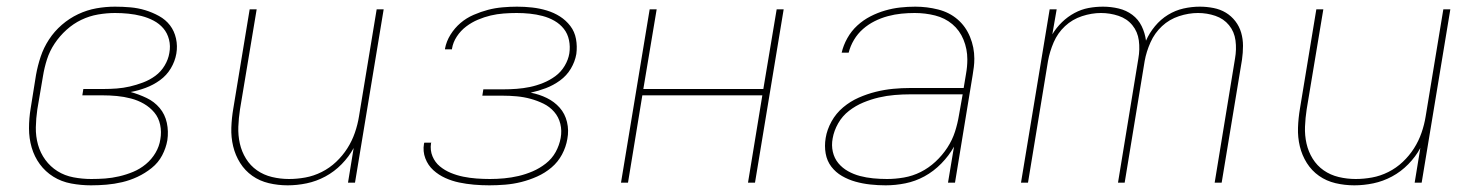

<svg xmlns="http://www.w3.org/2000/svg" viewBox="-20 -548 4440 576"><path d="M253 8Q223 8 193.5 2.5Q164 -3 140 -18Q116 -33 99.5 -55.5Q83 -78 75 -105.5Q67 -133 67 -163Q67 -193 72 -223L88 -323Q93 -351 102 -378Q111 -405 127 -429.5Q143 -454 165.5 -473.5Q188 -493 214.5 -505.5Q241 -518 269 -523Q297 -528 325 -528Q348 -528 371 -526Q394 -524 415.5 -517.5Q437 -511 457 -500Q477 -489 490 -472Q503 -455 508 -432.5Q513 -410 509 -387Q505 -364 492.5 -343Q480 -322 460 -307.5Q440 -293 417 -284.5Q394 -276 372 -272Q397 -265 420 -254Q443 -243 459 -224Q475 -205 480.5 -179.5Q486 -154 482 -127Q478 -104 466.5 -82Q455 -60 435 -44Q415 -28 392.5 -17.5Q370 -7 346.5 -1.5Q323 4 299.5 6Q276 8 253 8ZM254 -11Q275 -11 295.5 -12.5Q316 -14 337.5 -19Q359 -24 379.5 -32.5Q400 -41 417.5 -55.5Q435 -70 446.5 -89.5Q458 -109 461 -130Q465 -152 460.5 -173.5Q456 -195 443 -210.5Q430 -226 412 -236.5Q394 -247 373 -252.5Q352 -258 330.5 -260Q309 -262 287 -262H227L230 -281H290Q310 -281 330 -282.5Q350 -284 369.5 -288.5Q389 -293 409 -300.5Q429 -308 446 -320.5Q463 -333 474 -351.5Q485 -370 488 -389Q492 -410 487 -429.5Q482 -449 470 -463Q458 -477 441 -486Q424 -495 404.5 -500Q385 -505 365 -507Q345 -509 325 -509Q300 -509 274 -504.5Q248 -500 224 -488.5Q200 -477 179.5 -458.5Q159 -440 144 -417.5Q129 -395 121 -370Q113 -345 109 -320L92 -220Q88 -193 87.5 -166Q87 -139 94 -114Q101 -89 116 -68.5Q131 -48 152.5 -34.5Q174 -21 200.5 -16Q227 -11 254 -11Z M843 8Q814 8 786.5 1.5Q759 -5 737 -20.5Q715 -36 700.5 -59Q686 -82 679.5 -109Q673 -136 674 -165Q675 -194 680 -223L729 -520H750L700 -220Q696 -194 695 -168Q694 -142 699.5 -117.5Q705 -93 718 -72Q731 -51 751 -37Q771 -23 796 -17Q821 -11 847 -11Q871 -11 896 -15.5Q921 -20 945 -32Q969 -44 988.5 -62.5Q1008 -81 1022 -103Q1036 -125 1044.5 -149.5Q1053 -174 1057 -199L1110 -520H1131L1045 0H1024L1041 -104Q1027 -78 1005 -55.5Q983 -33 956 -18.5Q929 -4 900 2Q871 8 843 8Z M1448 8Q1425 8 1402 6Q1379 4 1357.5 -0.5Q1336 -5 1316 -14Q1296 -23 1280 -37.5Q1264 -52 1256 -73Q1248 -94 1252 -117L1253 -120H1274L1273 -118Q1270 -97 1277.5 -79Q1285 -61 1299.5 -49Q1314 -37 1332 -29.5Q1350 -22 1369.5 -18Q1389 -14 1409.5 -12.5Q1430 -11 1450 -11Q1471 -11 1492.5 -13Q1514 -15 1535.5 -20Q1557 -25 1578 -34Q1599 -43 1617.5 -57.5Q1636 -72 1647 -92Q1658 -112 1662 -134Q1666 -156 1661 -176.5Q1656 -197 1642.5 -212.5Q1629 -228 1610.5 -237Q1592 -246 1572 -251.5Q1552 -257 1530.5 -259Q1509 -261 1487 -261H1427L1430 -280H1490Q1510 -280 1530 -281.5Q1550 -283 1569.5 -287Q1589 -291 1609 -299Q1629 -307 1646 -319.5Q1663 -332 1674 -350.5Q1685 -369 1688 -388Q1691 -408 1687 -427.5Q1683 -447 1671.5 -461.5Q1660 -476 1643.5 -485.5Q1627 -495 1608 -500Q1589 -505 1569.5 -507Q1550 -509 1530 -509Q1511 -509 1491 -507.5Q1471 -506 1452 -501.5Q1433 -497 1414 -489Q1395 -481 1378.5 -468.5Q1362 -456 1350.5 -438.5Q1339 -421 1336 -402V-400H1315V-402Q1319 -424 1331.5 -444Q1344 -464 1361.5 -479Q1379 -494 1401 -503.5Q1423 -513 1444 -518.5Q1465 -524 1487.5 -526Q1510 -528 1531 -528Q1554 -528 1576.5 -525.5Q1599 -523 1620.5 -516.5Q1642 -510 1660 -498.5Q1678 -487 1691 -470Q1704 -453 1708 -431Q1712 -409 1709 -386Q1705 -363 1692.5 -342Q1680 -321 1660 -306.5Q1640 -292 1617.5 -283.5Q1595 -275 1572 -270Q1598 -265 1620.5 -254Q1643 -243 1659 -225Q1675 -207 1681 -182Q1687 -157 1682 -131Q1678 -107 1666 -84.5Q1654 -62 1634.5 -45.5Q1615 -29 1591.5 -18.5Q1568 -8 1544 -2Q1520 4 1495.5 6Q1471 8 1448 8Z M1843 0 1929 -520H1950L1910 -281H2270L2310 -520H2331L2245 0H2224L2267 -262H1907L1864 0Z M2637 8Q2614 8 2591 5.5Q2568 3 2546.5 -3Q2525 -9 2506 -20Q2487 -31 2474 -48Q2461 -65 2457 -87.5Q2453 -110 2457 -134Q2461 -159 2474.5 -183.5Q2488 -208 2509.5 -226Q2531 -244 2556 -255Q2581 -266 2607 -272.5Q2633 -279 2659 -281.5Q2685 -284 2711 -284H2871L2878 -326Q2880 -337 2881 -348Q2882 -359 2882 -369V-370Q2882 -401 2870.5 -429Q2859 -457 2837 -475.5Q2815 -494 2785.5 -501.5Q2756 -509 2724 -509Q2704 -509 2684 -507Q2664 -505 2643.5 -499.5Q2623 -494 2604 -484.5Q2585 -475 2569 -461Q2553 -447 2542 -428.5Q2531 -410 2526 -390H2505Q2510 -412 2522 -433.5Q2534 -455 2552 -471.5Q2570 -488 2591.5 -499Q2613 -510 2635.5 -516.5Q2658 -523 2680.5 -525.5Q2703 -528 2726 -528Q2761 -528 2794.5 -519.5Q2828 -511 2852.5 -490Q2877 -469 2890 -437.5Q2903 -406 2903 -372Q2903 -359 2901.5 -347Q2900 -335 2898 -323L2845 0H2824L2842 -108Q2827 -81 2804 -57.5Q2781 -34 2753.5 -19Q2726 -4 2696 2Q2666 8 2637 8ZM2641 -11Q2666 -11 2692 -15.5Q2718 -20 2742 -32Q2766 -44 2786.5 -63Q2807 -82 2822 -105Q2837 -128 2845 -153Q2853 -178 2857 -203L2868 -265H2711Q2688 -265 2664 -263Q2640 -261 2616.5 -255.5Q2593 -250 2570 -240.5Q2547 -231 2527 -215.5Q2507 -200 2494.5 -178Q2482 -156 2478 -133Q2474 -112 2478.5 -92.5Q2483 -73 2495 -58.5Q2507 -44 2524 -34.5Q2541 -25 2560 -20Q2579 -15 2599.5 -13Q2620 -11 2641 -11Z M3043 0 3129 -520H3150L3137 -445Q3149 -465 3166 -481.5Q3183 -498 3203.5 -509Q3224 -520 3245.5 -524Q3267 -528 3289 -528Q3313 -528 3336 -522.5Q3359 -517 3377 -503.5Q3395 -490 3405 -469.5Q3415 -449 3418 -426Q3428 -449 3445 -469.5Q3462 -490 3484 -503.5Q3506 -517 3530.5 -522.5Q3555 -528 3579 -528H3580Q3600 -528 3620.5 -524Q3641 -520 3657.5 -510Q3674 -500 3686 -484.5Q3698 -469 3703.5 -450Q3709 -431 3709 -410.5Q3709 -390 3706 -369L3645 0H3624L3685 -372Q3690 -400 3686.5 -426.5Q3683 -453 3667 -472.5Q3651 -492 3626 -500.5Q3601 -509 3574 -509Q3546 -509 3517 -499.5Q3488 -490 3466 -469.5Q3444 -449 3431.5 -421Q3419 -393 3414 -365L3354 0H3334L3395 -372Q3400 -400 3396.5 -426.5Q3393 -453 3377 -472.5Q3361 -492 3335.5 -500.5Q3310 -509 3283 -509Q3255 -509 3226 -499.5Q3197 -490 3175 -469.5Q3153 -449 3141 -421Q3129 -393 3124 -365L3064 0Z M4043 8Q4014 8 3986.5 1.5Q3959 -5 3937 -20.5Q3915 -36 3900.5 -59Q3886 -82 3879.5 -109Q3873 -136 3874 -165Q3875 -194 3880 -223L3929 -520H3950L3900 -220Q3896 -194 3895 -168Q3894 -142 3899.5 -117.5Q3905 -93 3918 -72Q3931 -51 3951 -37Q3971 -23 3996 -17Q4021 -11 4047 -11Q4071 -11 4096 -15.5Q4121 -20 4145 -32Q4169 -44 4188.5 -62.5Q4208 -81 4222 -103Q4236 -125 4244.5 -149.5Q4253 -174 4257 -199L4310 -520H4331L4245 0H4224L4241 -104Q4227 -78 4205 -55.5Q4183 -33 4156 -18.5Q4129 -4 4100 2Q4071 8 4043 8Z"/></svg>

Font: Iosevka Aile Thin
Style: Italic
Weight: 100
Italic angle: -9°
Designer: Belleve Invis
Foundry: Belleve Invis
Version: Version 31.1.0; ttfautohint (v1.8.4)